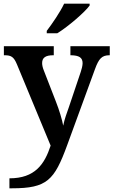

<svg xmlns="http://www.w3.org/2000/svg" viewBox="-20 -786 614 1039"><path d="M233 -619V-606H290C349 -642 440 -721 465 -756V-766H327C306 -721 262 -657 233 -619ZM31 179V233H45C235 233 274 189 343 1L494 -412C515 -470 532 -486 570 -487H574V-536H361V-487H365C407 -486 427 -475 427 -444C427 -432 422 -411 417 -397L353 -207C342 -176 329 -141 322 -106C317 -136 300 -192 283 -235L217 -405C211 -420 208 -433 208 -445C208 -474 227 -487 268 -487H271V-536H1V-487H5C41 -487 55 -478 72 -437L254 2C221 103 169 179 31 179Z"/></svg>

Font: Noto Serif Gurmukhi SemiBold
Style: Regular
Weight: 600
Designer: Vaibhav Singh and the Monotype Design Team
Foundry: Monotype Imaging Inc.
Version: Version 2.004